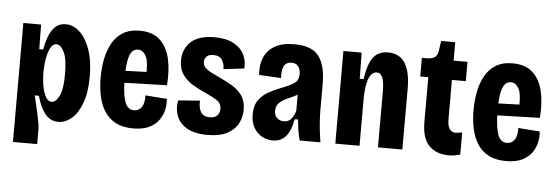

<svg xmlns="http://www.w3.org/2000/svg" viewBox="-50 -786 3155 1090"><g transform="rotate(5 1527.5 -241.5)"><path d="M52 150V-528H153L155 -388H177Q183 -423 195.5 -458.5Q208 -494 231.5 -518Q255 -542 294 -542Q336 -542 372.5 -508.5Q409 -475 431.5 -411.5Q454 -348 454 -258Q454 -167 431.5 -106.5Q409 -46 373.5 -16Q338 14 298 14Q252 14 222.5 -23Q193 -60 176 -124H152Q160 -93 168.5 -56Q177 -19 183.5 14Q190 47 190 66V150ZM251 -96Q274 -96 293.5 -134Q313 -172 313 -260Q313 -347 293.5 -385.5Q274 -424 250 -424Q232 -424 220.5 -406Q209 -388 202 -362Q195 -336 192.5 -309Q190 -282 190 -264V-251Q190 -241 192 -216Q194 -191 200.5 -163.5Q207 -136 219.5 -116Q232 -96 251 -96Z M725 14Q664 14 623.5 -8Q583 -30 559.5 -68Q536 -106 526 -155Q516 -204 516 -259Q516 -311 525.5 -361Q535 -411 557 -452Q579 -493 617.5 -517.5Q656 -542 715 -542Q789 -542 831 -502Q873 -462 887.5 -395.5Q902 -329 895 -247L653 -240Q655 -167 670 -128Q685 -89 721 -89Q747 -89 763.5 -111Q780 -133 778 -179L901 -170Q904 -143 898 -111.5Q892 -80 873 -51.5Q854 -23 818 -4.5Q782 14 725 14ZM714 -434Q685 -434 670.5 -403.5Q656 -373 653 -308L773 -312Q774 -380 757 -407Q740 -434 714 -434Z M1149 14Q1071 14 1027.5 -13.5Q984 -41 970.5 -82.5Q957 -124 966 -167L1090 -176Q1086 -143 1099.5 -115Q1113 -87 1152 -87Q1182 -87 1195.5 -102.5Q1209 -118 1209 -139Q1209 -171 1182 -188.5Q1155 -206 1114 -224Q1079 -239 1044 -260Q1009 -281 985.5 -313Q962 -345 962 -395Q962 -459 1006 -500.5Q1050 -542 1141 -542Q1207 -542 1249 -519.5Q1291 -497 1309.5 -460Q1328 -423 1324 -380L1206 -366Q1208 -392 1194 -416.5Q1180 -441 1143 -441Q1116 -441 1104 -428Q1092 -415 1092 -397Q1092 -373 1114.5 -356.5Q1137 -340 1182 -320Q1226 -300 1262 -278.5Q1298 -257 1319.5 -226Q1341 -195 1341 -147Q1341 -105 1322.5 -68.5Q1304 -32 1261.5 -9Q1219 14 1149 14Z M1521 13Q1488 13 1459 -2.5Q1430 -18 1412 -49Q1394 -80 1394 -126Q1394 -176 1416.5 -207Q1439 -238 1474.5 -257Q1510 -276 1549 -291Q1589 -306 1614.5 -322.5Q1640 -339 1640 -377Q1640 -401 1628 -418.5Q1616 -436 1589 -436Q1557 -436 1545 -411Q1533 -386 1537 -344L1411 -351Q1406 -406 1423.5 -449Q1441 -492 1483.5 -517Q1526 -542 1597 -542Q1696 -542 1735.5 -489Q1775 -436 1775 -334V-183Q1775 -157 1777 -123.5Q1779 -90 1783 -57Q1787 -24 1791 0H1673Q1664 -33 1660 -60Q1656 -87 1653 -118H1634Q1612 13 1521 13ZM1573 -101Q1601 -101 1616 -120Q1631 -139 1639 -167V-258Q1613 -244 1585 -232Q1557 -220 1538 -203Q1519 -186 1519 -156Q1519 -130 1534.5 -115.5Q1550 -101 1573 -101Z M1876 0V-528H1980L1982 -379H2004Q2017 -469 2046.5 -505.5Q2076 -542 2129 -542Q2195 -542 2226.5 -492.5Q2258 -443 2258 -347V0H2119V-317Q2119 -372 2108.5 -397.5Q2098 -423 2076 -423Q2046 -423 2030.5 -383.5Q2015 -344 2014 -270V0Z M2525 10Q2451 10 2410 -32.5Q2369 -75 2369 -166V-422H2323V-528H2347Q2380 -528 2395 -538Q2410 -548 2415 -574L2424 -633H2504V-528H2583V-418H2504V-193Q2504 -156 2516.5 -138.5Q2529 -121 2550 -121Q2558 -121 2567 -122.5Q2576 -124 2588 -126V0Q2572 4 2558 7Q2544 10 2525 10Z M2850 14Q2789 14 2748.5 -8Q2708 -30 2684.5 -68Q2661 -106 2651 -155Q2641 -204 2641 -259Q2641 -311 2650.5 -361Q2660 -411 2682 -452Q2704 -493 2742.5 -517.5Q2781 -542 2840 -542Q2914 -542 2956 -502Q2998 -462 3012.5 -395.5Q3027 -329 3020 -247L2778 -240Q2780 -167 2795 -128Q2810 -89 2846 -89Q2872 -89 2888.5 -111Q2905 -133 2903 -179L3026 -170Q3029 -143 3023 -111.5Q3017 -80 2998 -51.5Q2979 -23 2943 -4.5Q2907 14 2850 14ZM2839 -434Q2810 -434 2795.5 -403.5Q2781 -373 2778 -308L2898 -312Q2899 -380 2882 -407Q2865 -434 2839 -434Z"/></g></svg>

Font: Bricolage Grotesque 12pt Condensed Bricolage Grotesque 10pt Condensed Regular
Style: Bold
Weight: 700
Width: 3
Designer: Mathieu Triay
Foundry: Atelier Triay
Version: Version 1.001; ttfautohint (v1.8.4.7-5d5b);gftools[0.9.33.de